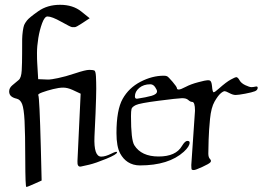

<svg xmlns="http://www.w3.org/2000/svg" viewBox="-20 -675 1078 788"><path d="M460.4 -49.8Q460.4 -41.5 416.5 -23.4Q372.6 -5.4 345.7 1L313 8.3Q296.4 12.2 297.9 -13.7L311 -290.5L277.3 -306.2Q256.8 -315.4 239.5 -315.4Q222.2 -315.4 197.8 -309.3Q173.3 -303.2 153.8 -296.1Q134.3 -289.1 137.2 -284.2Q142.1 -275.9 147.5 -71.8L150.9 65.9L121.6 79.1Q92.3 92.3 88.1 92.3Q84 92.3 83.7 -18.1Q83.5 -128.4 80.8 -178.7Q78.1 -229 70.8 -247.8Q63.5 -266.6 48.3 -270Q33.2 -273.4 25.4 -280.5Q17.6 -287.6 17.6 -299.8Q17.6 -314 30.3 -324.7L56.6 -346.7Q67.4 -355.5 69.1 -385.7Q70.8 -416 70.8 -457.5Q70.8 -499 71 -514.9Q71.3 -530.8 73.7 -547.9Q76.2 -564.9 79.1 -572.3Q82 -579.6 90.8 -591.1Q99.6 -602.5 137 -628.9Q174.3 -655.3 226.6 -655.3Q279.3 -655.3 313.5 -627.9L348.1 -600.1L315.4 -578.6Q292.5 -563.5 286.9 -563.5Q281.2 -563.5 275.6 -563.7Q270 -564 231.4 -585.7Q192.9 -607.4 174.8 -607.4Q163.1 -607.4 152.8 -579.6Q142.6 -551.8 137.2 -518.6Q131.8 -485.4 131.8 -457.5Q131.8 -429.7 132.8 -416L136.7 -350.1L173.3 -348.6Q175.3 -348.6 182.1 -348.6Q189 -348.6 218.3 -354.5Q247.6 -360.4 289.3 -374.3Q331.1 -388.2 345.9 -388.2Q360.8 -388.2 366.7 -386Q372.6 -383.8 373.8 -361.1Q375 -338.4 375 -310.8Q375 -283.2 372.1 -209L367.7 -114.7Q364.3 -32.2 395.5 -32.2Q412.6 -32.2 436.5 -44.2Q460.4 -56.2 460.4 -49.8Z M1037.6 -314.9Q1037.6 -305.2 1026.1 -300.5Q1014.6 -295.9 986.3 -290.5Q958 -285.2 947 -285.2Q936 -285.2 921.4 -293Q906.7 -300.8 902.3 -300.8Q896 -300.8 885.3 -291.5Q874.5 -282.2 860.6 -258.1Q846.7 -233.9 842 -187.3Q837.4 -140.6 836.2 -100.8Q835 -61 835 -45.2Q835 -29.3 841.8 -22.5Q848.6 -15.6 843.8 -9.3Q838.9 -2.9 810.5 10Q782.2 22.9 775.9 22.9Q769.5 22.9 767.3 21.2Q765.1 19.5 765.1 2.4L780.3 -220.7Q780.3 -256.8 768.6 -256.8Q761.2 -256.8 752.7 -264.6Q744.1 -272.5 726.3 -272Q708.5 -271.5 630.9 -261.5Q553.2 -251.5 537.6 -243.9Q522 -236.3 519.8 -227.8Q517.6 -219.2 517.6 -198.2Q517.6 -101.1 531.2 -79.1Q560.1 -32.7 630.9 -32.7Q701.7 -32.7 726.6 -75.7Q739.3 -96.7 748.8 -96.7Q758.3 -96.7 758.3 -89.8Q758.3 -74.2 734.4 -52.2Q672.4 3.9 554.2 3.9Q526.4 3.9 504.9 -9.8Q485.4 -22.5 473.1 -45.4Q458 -73.7 458 -128.9Q458 -224.1 483.4 -269.3Q508.8 -314.5 556.6 -339.4Q604.5 -364.3 652.3 -364.3Q659.7 -364.3 665 -362.3Q670.4 -360.4 688.2 -339.4Q706.1 -318.4 706.1 -313Q706.1 -307.6 713.9 -307.6Q721.7 -307.6 742.4 -318.6Q763.2 -329.6 793.7 -337.6Q824.2 -345.7 831.5 -345.7Q838.9 -345.7 840.8 -344.7Q848.1 -342.3 850.1 -321.8Q852.1 -296.4 856.9 -296.4Q861.8 -296.4 878.4 -311.5Q909.2 -338.9 927.5 -348.6Q945.8 -358.4 949.2 -358.4Q956.1 -358.4 962.9 -345.9Q969.7 -333.5 986.8 -325.4Q1003.9 -317.4 1011.7 -317.4Q1019.5 -317.4 1028.6 -319.6Q1037.6 -321.8 1037.6 -314.9ZM533.7 -279.3Q533.7 -268.6 543.5 -270Q579.1 -275.4 601.8 -281.7Q624.5 -288.1 624.5 -300.3Q624.5 -305.7 616.7 -317.4Q608.9 -329.1 596.7 -329.1Q569.3 -329.1 551.5 -314.2Q533.7 -299.3 533.7 -279.3Z"/></svg>

Font: Eadui
Style: Medium
Weight: 500
Designer: Peter S. Baker
Version: Version 1.1